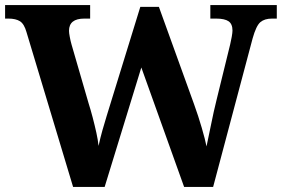

<svg xmlns="http://www.w3.org/2000/svg" viewBox="-20 -734 1107 754"><path d="M84 -608Q75 -640 58.5 -650.5Q42 -661 13 -661H0V-714H334V-661H311Q251 -661 251 -613Q251 -605 254 -589Q257 -573 261 -559L328 -328Q336 -303 344 -272.5Q352 -242 358.5 -212.5Q365 -183 367 -161Q374 -193 382 -221.5Q390 -250 399 -279L531 -707H604L742 -325Q759 -278 772.5 -231.5Q786 -185 791 -159Q799 -195 809 -245.5Q819 -296 831 -344L884 -560Q887 -572 890 -589Q893 -606 893 -614Q893 -640 877.5 -650.5Q862 -661 829 -661H806V-714H1067V-661H1048Q1019 -661 1002.5 -647Q986 -633 972 -583L817 0H703L535 -469L391 0H267Z"/></svg>

Font: Noto Serif
Style: Bold
Weight: 700
Designer: Monotype Design Team
Foundry: Monotype Imaging Inc.
Version: Version 2.014